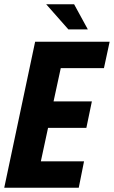

<svg xmlns="http://www.w3.org/2000/svg" viewBox="-25 -887 538 907"><path d="M141 -690H493L466 -565H262L228 -408H409L383 -283H202L168 -125H372L347 0H-5ZM193 -867H325L390 -748H298Z"/></svg>

Font: Decalotype
Style: Bold Italic
Weight: 700
Italic angle: -12°
Designer: Alfredo Marco Pradil
Foundry: Alfredo Marco Pradil
Version: Version 1.0